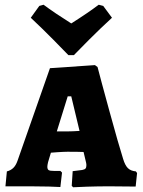

<svg xmlns="http://www.w3.org/2000/svg" viewBox="-20 -786 603 811"><path d="M283 -1 287 -63Q316 -66 327 -68Q338 -70 341.5 -74.5Q345 -79 345 -89Q345 -93 344 -97.5Q343 -102 342 -106L333 -144Q311 -145 265 -145Q251 -145 221 -143Q203 -141 195 -141L183 -101Q180 -88 180 -82Q180 -71 185.5 -67.5Q191 -64 209 -64H235L242 -57L235 4Q223 3 187 2Q151 1 109 1H3L9 -62Q25 -66 36 -76.5Q47 -87 54 -107L191 -498L381 -511L392 -503Q404 -456 442.5 -315.5Q481 -175 500 -115Q508 -88 520 -76Q532 -64 554 -62L559 -55L553 2L441 1Q394 1 348 2.5Q302 4 289 5ZM267 -231Q284 -231 316 -233L281 -379H266L220 -231ZM110 -711 146 -761 164 -766Q211 -731 281 -687Q352 -732 397 -766L416 -761L453 -711Q405 -667 355.5 -617.5Q306 -568 292 -553H269Q255 -568 206 -617.5Q157 -667 110 -711Z"/></svg>

Font: Alegreya SC ExtraBold
Style: Regular
Weight: 800
Designer: Juan Pablo del Peral
Foundry: Huerta Tipografica
Version: Version 2.007; ttfautohint (v1.6)